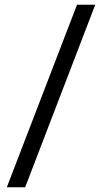

<svg xmlns="http://www.w3.org/2000/svg" viewBox="-20 -731 452 812"><path d="M86.4 61H8.8L305.7 -710.9H382.8Z"/></svg>

Font: RobotoDraft
Style: Regular
Weight: 400
Version: Version 2.001101; 2014